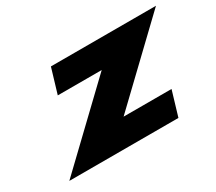

<svg xmlns="http://www.w3.org/2000/svg" viewBox="-101 -711 1022 909"><g transform="rotate(-30 410.5 -256.5)"><path d="M820.6 -513H246.3L205.9 -378H446L50.8 0H647.2L687.5 -135H425.4Z"/></g></svg>

Font: Hussar
Style: BdSuprExtOblThree
Weight: 700
Foundry: Cannot Into Space Fonts
Version: Version 2.00